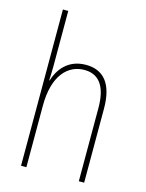

<svg xmlns="http://www.w3.org/2000/svg" viewBox="-115 -897 688 902"><g transform="rotate(15 229.0 -446.0)"><path d="M103 -559V-826H77V-66H103V-365C103 -513 169 -578 249 -578C314 -578 358 -535 358 -422V-66H384V-426C384 -546 336 -603 250 -603C162 -603 120 -543 103 -488H101C102 -512 103 -529 103 -559Z"/></g></svg>

Font: Noto Sans Malayalam UI Condensed Thin
Style: Regular
Weight: 100
Width: 3
Designer: Jelle Bosma - Monotype Design Team
Foundry: Monotype Imaging Inc.
Version: Version 2.104